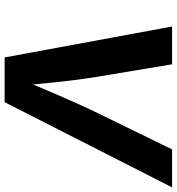

<svg xmlns="http://www.w3.org/2000/svg" viewBox="13 -781 768 834"><g transform="rotate(90 397.0 -364.0)"><path d="M229.5 0 95.2 -727.5H259.3L317.9 -376Q328.1 -307.1 336.4 -229Q344.7 -150.9 353.5 -57.1H319.3Q357.9 -150.4 391.8 -229.2Q425.8 -308.1 457.5 -376L628.9 -727.5H793.9L423.8 0Z"/></g></svg>

Font: Inter 18pt
Style: Bold Italic
Weight: 700
Italic angle: -9.3988°
Designer: Rasmus Andersson
Foundry: rsms
Version: Version 4.001;git-66647c0bb